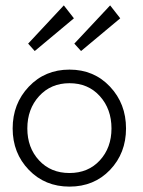

<svg xmlns="http://www.w3.org/2000/svg" viewBox="-20 -681 532 713"><path d="M109 -491.5 84.5 -519 217 -661 254.5 -613ZM281 -491.5 256 -519 389 -661 426.5 -613ZM238 12Q147 12 87 -50.2Q27 -112.5 27 -204Q27 -296 87 -359.2Q147 -422.5 238 -422.5Q329 -422.5 388.5 -359.2Q448 -296 448 -204Q448 -112.5 388.8 -50.2Q329.5 12 238 12ZM394 -204Q394 -276 350.8 -324Q307.5 -372 238 -372Q169 -372 125.2 -324Q81.5 -276 81.5 -204Q81.5 -132.5 125 -85.5Q168.5 -38.5 238 -38.5Q307.5 -38.5 350.8 -85.5Q394 -132.5 394 -204Z"/></svg>

Font: League Spartan Light
Style: Regular
Weight: 277
Foundry: The League of Moveable Type
Version: Version 2.002